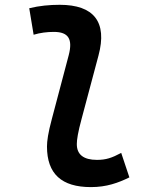

<svg xmlns="http://www.w3.org/2000/svg" viewBox="-20 -762 626 792"><path d="M355 9.8C419.9 9.8 467.8 -7.8 513.7 -30.3L480 -131.3C440.9 -110.4 417 -102.5 379.9 -102.5C324.7 -102.5 296.4 -124.5 296.9 -168.5C296.9 -185.1 301.3 -215.8 316.9 -272.9L386.2 -532.7C423.8 -671.9 366.7 -742.2 226.6 -742.2C184.6 -742.2 142.1 -738.3 100.6 -728L118.7 -618.7C146 -627 174.8 -630.4 202.1 -630.4C263.2 -630.4 280.3 -600.1 263.7 -535.2L194.3 -272.9C178.2 -213.4 173.8 -179.7 173.8 -157.7C173.8 -44.9 233.9 9.8 355 9.8Z"/></svg>

Font: Cascadia Mono PL SemiBold
Style: Italic
Weight: 600
Italic angle: -10°
Monospace: yes
Designer: Aaron Bell
Foundry: Saja Typeworks
Version: Version 2404.023